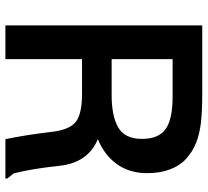

<svg xmlns="http://www.w3.org/2000/svg" viewBox="-49 -721 770 712"><g transform="rotate(90 336.0 -365.0)"><path d="M642.1 -6.8V0H496.1Q480.5 -74.7 469.2 -169.9Q461.9 -236.3 432.9 -260.3Q403.8 -284.2 327.1 -284.2H199.2V0H74.2V-730H329.1Q391.1 -730 435.1 -725.1Q476.6 -720.2 509.3 -707.3Q542 -694.3 567.9 -671.1Q593.8 -647.9 607.9 -611.1Q622.1 -574.2 622.1 -525.9Q622.1 -460.4 589.1 -414.1Q556.2 -367.7 496.1 -342.8Q584 -306.6 595.2 -198.2Q606 -96.7 623 -30.8ZM199.2 -394H333Q411.1 -394 453.1 -418.7Q495.1 -443.4 495.1 -506.8Q495.1 -567.4 459 -593.8Q422.9 -620.1 338.9 -620.1H199.2Z"/></g></svg>

Font: Nacelle SemiBold
Style: Regular
Weight: 600
Designer: Sora Sagano
Foundry: Sora Sagano
Version: Version 1.000;FEAKit 1.0